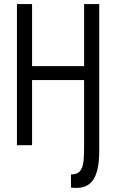

<svg xmlns="http://www.w3.org/2000/svg" viewBox="-20 -720 576 952"><path d="M472 0V28Q472 131 439.5 175.5Q407 220 332 210V145Q355 145 368 136Q381 127 387.5 109Q394 91 395.5 63.5Q397 36 397 0V-323H139V0H64V-700H139V-392H397V-700H472Z"/></svg>

Font: PT Sans Narrow
Style: Regular
Weight: 400
Width: 3
Designer: A.Korolkova, O.Umpeleva, V.Yefimov
Foundry: ParaType Ltd
Version: Version 2.003W OFL